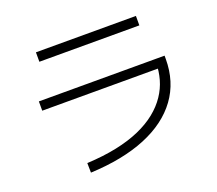

<svg xmlns="http://www.w3.org/2000/svg" viewBox="-126 -897 1251 1108"><g transform="rotate(-20 500.0 -342.5)"><path d="M861 -451V-394H112V-451ZM807 -723V-665H193V-723ZM254 38 253 -21Q354 -26 435.5 -43Q517 -60 580.5 -88Q644 -116 690 -153Q736 -190 766 -234.5Q796 -279 810 -328.5Q824 -378 824 -431V-451H884V-431Q884 -291 809.5 -189Q735 -87 594.5 -29Q454 29 254 38Z"/></g></svg>

Font: Murecho Thin Light
Style: Regular
Weight: 300
Version: Version 1.010